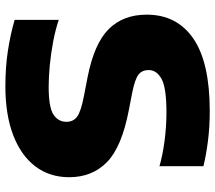

<svg xmlns="http://www.w3.org/2000/svg" viewBox="-63 -727 800 714"><g transform="rotate(90 337.0 -370.0)"><path d="M301 10Q229.5 10 168 0.5Q106.5 -9 54 -24.5V-188.5Q89 -176.5 133.2 -168Q177.5 -159.5 222 -155.2Q266.5 -151 303 -151Q379 -151 406 -168.8Q433 -186.5 433 -217Q433 -243 413.2 -257.2Q393.5 -271.5 335 -282.5L268 -295.5Q142.5 -320 88.5 -374Q34.5 -428 34.5 -515.5Q34.5 -628 123.5 -689Q212.5 -750 392.5 -750Q453 -750 505.2 -743.2Q557.5 -736.5 598 -726.5V-563Q559 -574.5 505.2 -581.8Q451.5 -589 398 -589Q306.5 -589 273.5 -570.8Q240.5 -552.5 240.5 -523Q240.5 -498.5 257.2 -485.2Q274 -472 323 -462L390 -449Q527.5 -422.5 583.2 -367.5Q639 -312.5 639 -227.5Q639 -154 598.2 -100.8Q557.5 -47.5 481.8 -18.8Q406 10 301 10Z"/></g></svg>

Font: Encode Sans Expanded Expanded ExtraBold
Style: Regular
Weight: 800
Width: 7
Designer: Multiple Designers
Foundry: Impallari Type
Version: Version 3.000; ttfautohint (v1.8.3) -l 8 -r 50 -G 200 -x 14 